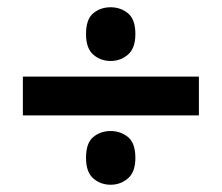

<svg xmlns="http://www.w3.org/2000/svg" viewBox="-20 -617 612 529"><path d="M43 -299V-406H528V-299ZM285 -108Q257 -108 237 -125.5Q217 -143 217 -182Q217 -223 237 -239.5Q257 -256 285 -256Q312 -256 332.5 -239.5Q353 -223 353 -182Q353 -143 332.5 -125.5Q312 -108 285 -108ZM285 -449Q257 -449 237 -466.5Q217 -484 217 -523Q217 -564 237 -580.5Q257 -597 285 -597Q312 -597 332.5 -580.5Q353 -564 353 -523Q353 -484 332.5 -466.5Q312 -449 285 -449Z"/></svg>

Font: Noto Sans Armenian
Style: Bold
Weight: 700
Version: Version 2.007